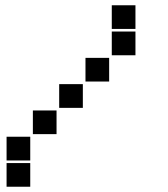

<svg xmlns="http://www.w3.org/2000/svg" viewBox="-20 -715 640 730"><path d="M406 -695Q405 -695 405 -695Q405 -695 405 -694V-606Q405 -605 405 -605Q405 -605 406 -605H494Q495 -605 495 -605Q495 -605 495 -606V-694Q495 -695 495 -695Q495 -695 494 -695ZM406 -595Q405 -595 405 -595Q405 -595 405 -594V-506Q405 -505 405 -505Q405 -505 406 -505H494Q495 -505 495 -505Q495 -505 495 -506V-594Q495 -595 495 -595Q495 -595 494 -595ZM306 -495Q305 -495 305 -495Q305 -495 305 -494V-406Q305 -405 305 -405Q305 -405 306 -405H394Q395 -405 395 -405Q395 -405 395 -406V-494Q395 -495 395 -495Q395 -495 394 -495ZM206 -395Q205 -395 205 -395Q205 -395 205 -394V-306Q205 -305 205 -305Q205 -305 206 -305H294Q295 -305 295 -305Q295 -305 295 -306V-394Q295 -395 295 -395Q295 -395 294 -395ZM106 -295Q105 -295 105 -295Q105 -295 105 -294V-206Q105 -205 105 -205Q105 -205 106 -205H194Q195 -205 195 -205Q195 -205 195 -206V-294Q195 -295 195 -295Q195 -295 194 -295ZM6 -195Q5 -195 5 -195Q5 -195 5 -194V-106Q5 -105 5 -105Q5 -105 6 -105H94Q95 -105 95 -105Q95 -105 95 -106V-194Q95 -195 95 -195Q95 -195 94 -195ZM6 -95Q5 -95 5 -95Q5 -95 5 -94V-6Q5 -5 5 -5Q5 -5 6 -5H94Q95 -5 95 -5Q95 -5 95 -6V-94Q95 -95 95 -95Q95 -95 94 -95Z"/></svg>

Font: Doto Black
Style: Regular
Weight: 900
Version: Version 1.000